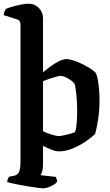

<svg xmlns="http://www.w3.org/2000/svg" viewBox="-27 -820 597 1040"><path d="M208 200Q199 200 172 196.5Q145 193 112.5 187.5Q80 182 52 176Q24 170 12 166Q12 158 15.5 149.5Q19 141 22 137L49 132Q65 129 74.5 114.5Q84 100 84 52V-688Q84 -696 80.5 -703.5Q77 -711 68 -714L-7 -738Q-6 -750 -2 -759Q2 -768 5 -772Q16 -777 38.5 -783.5Q61 -790 86 -795Q111 -800 129 -800Q161 -800 183.5 -777Q206 -754 206 -721V-429Q223 -443 245.5 -459.5Q268 -476 291.5 -488Q315 -500 334 -500Q349 -500 371.5 -492.5Q394 -485 417.5 -473.5Q441 -462 461 -449.5Q481 -437 491 -426Q499 -411 503.5 -385Q508 -359 510 -329.5Q512 -300 512 -276Q512 -223 504.5 -173.5Q497 -124 488 -94Q473 -79 441 -56.5Q409 -34 369.5 -17Q330 0 293 0Q276 0 252.5 -9Q229 -18 206 -30V72Q206 93 201.5 108Q197 123 193 129L275 138Q277 141 279.5 148.5Q282 156 282 165Q277 173 263.5 181Q250 189 234.5 194.5Q219 200 208 200ZM290 -83Q300 -83 319 -87Q338 -91 355.5 -96Q373 -101 380 -105Q386 -123 388.5 -153.5Q391 -184 391 -216Q391 -248 389 -279Q387 -310 383.5 -333.5Q380 -357 377 -366Q373 -373 359 -383.5Q345 -394 329 -401.5Q313 -409 302 -409Q293 -409 275.5 -404Q258 -399 238.5 -392.5Q219 -386 206 -380V-109Q226 -99 252.5 -91Q279 -83 290 -83Z"/></svg>

Font: Texturina 72pt
Style: Bold
Weight: 700
Designer: Guillermo Torres Carreño
Foundry: Omnibus-Type
Version: Version 1.002; ttfautohint (v1.8.3)